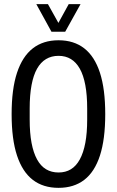

<svg xmlns="http://www.w3.org/2000/svg" viewBox="-20 -893 563 925"><path d="M262 12Q188 12 138 -26.5Q88 -65 62 -143.5Q36 -222 36 -343Q36 -464 62 -542.5Q88 -621 138 -660Q188 -699 262 -699Q336 -699 386 -660Q436 -621 461.5 -542.5Q487 -464 487 -343Q487 -222 461.5 -143.5Q436 -65 386 -26.5Q336 12 262 12ZM262 -62Q296 -62 321.5 -77.5Q347 -93 364.5 -125Q382 -157 391 -204.5Q400 -252 400 -318V-370Q400 -435 391 -483Q382 -531 364.5 -562Q347 -593 321.5 -608.5Q296 -624 262 -624Q228 -624 202 -608.5Q176 -593 158.5 -562Q141 -531 132 -483Q123 -435 123 -370V-318Q123 -252 132 -204.5Q141 -157 158.5 -125Q176 -93 202 -77.5Q228 -62 262 -62ZM155 -873H211L279 -751H244L311 -873H368L294 -740H228Z"/></svg>

Font: Archivo ExtraCondensed
Style: Regular
Weight: 400
Width: 2
Designer: Hector Gatti
Foundry: Omnibus-Type
Version: Version 2.001